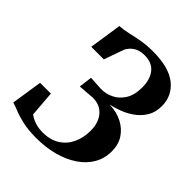

<svg xmlns="http://www.w3.org/2000/svg" viewBox="-210 -879 1014 1014"><g transform="rotate(45 297.0 -372.0)"><path d="M231.5 8.5Q171 8.5 128.5 -1.2Q86 -11 58.2 -22.5Q30.5 -34 12.5 -39L39 -212.5H119.5L131 -68Q144 -59 158.5 -52Q173 -45 191.2 -40.8Q209.5 -36.5 233 -36.5Q290 -36.5 328.8 -61Q367.5 -85.5 387.2 -127.5Q407 -169.5 407 -222.5Q407 -282 376.2 -318Q345.5 -354 291.5 -354L201 -347L210.5 -421.5L286 -417Q321.5 -415.5 356.5 -431.2Q391.5 -447 414.8 -483Q438 -519 438 -577Q438 -635.5 410.2 -670.8Q382.5 -706 326.5 -706Q289 -706 265.2 -690.2Q241.5 -674.5 229 -650L189.5 -538H95.5L123 -720.5Q153 -722 185.2 -729.8Q217.5 -737.5 256.2 -744.5Q295 -751.5 344 -751.5Q463.5 -751.5 522.2 -704Q581 -656.5 581 -580.5Q581 -534 561 -501Q541 -468 510.2 -445.8Q479.5 -423.5 445 -410.5Q410.5 -397.5 381 -391Q434.5 -389 475.2 -368Q516 -347 539.5 -310.8Q563 -274.5 563 -225.5Q563 -170.5 537.5 -127.2Q512 -84 466.5 -53.8Q421 -23.5 361 -7.5Q301 8.5 231.5 8.5Z"/></g></svg>

Font: Merriweather 72pt
Style: Bold Italic
Weight: 700
Italic angle: -7.8°
Version: Version 2.101